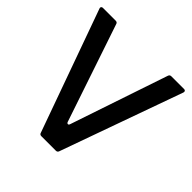

<svg xmlns="http://www.w3.org/2000/svg" viewBox="-196 -927 1091 1091"><g transform="rotate(45 350.0 -381.5)"><path d="M292 0Q279 0 276 -11L12 -747Q11 -749 11 -752Q11 -757 14.5 -760Q18 -763 24 -763H126Q139 -763 142 -751L340 -164Q343 -155 350 -155Q356 -155 359 -164L557 -751Q561 -763 573 -763H676Q683 -763 686 -758.5Q689 -754 687 -747L424 -11Q420 0 408 0Z"/></g></svg>

Font: Open Sauce Two SemiBold
Style: Regular
Weight: 600
Designer: Alfredo Marco Pradil
Foundry: Creative Sauce Fz LLC
Version: Version 1.477